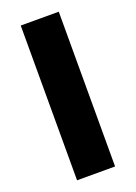

<svg xmlns="http://www.w3.org/2000/svg" viewBox="-127 -692 526 745"><g transform="rotate(-20 136.5 -319.5)"><path d="M215 0H58V-639H215Z"/></g></svg>

Font: Anek Gujarati
Style: Bold
Weight: 700
Version: Version 1.003